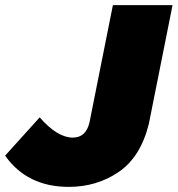

<svg xmlns="http://www.w3.org/2000/svg" viewBox="-60 -720 694 750"><path d="M208.5 10Q46 10 -40 -112L95 -261.5Q164 -182.5 224.5 -182.5Q275.5 -182.5 289.5 -241.5L381 -700H614L521.5 -236.5Q489.5 -107 404 -48.5Q318.5 10 208.5 10Z"/></svg>

Font: Argentum Sans Black
Style: Italic
Weight: 900
Italic angle: -11°
Designer: Julieta Ulanovsky (font), Cristiano Sobral (main changes and remaster)
Foundry: Julieta Ulanovsky (font), Cristiano Sobral (main changes and remaster)
Version: Version 2.007;June 15, 2022;FontCreator 14.0.0.2814 64-bit; 